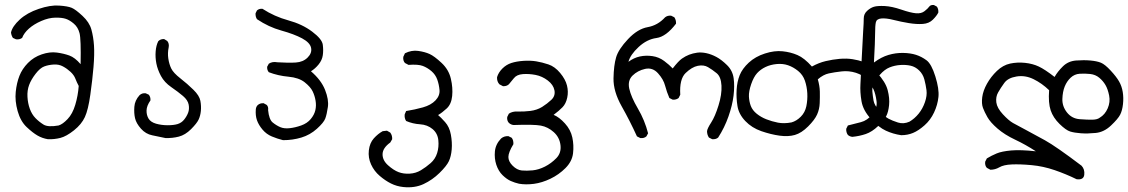

<svg xmlns="http://www.w3.org/2000/svg" viewBox="-20 -460 4654 792"><path d="M177.7 114.3Q154.3 110.4 134.8 99.1Q115.2 87.9 89.8 64Q64.5 40 52.7 -2Q41 -43.9 44.9 -81.1Q48.8 -118.2 60.1 -147Q71.3 -175.8 95.2 -200.2Q119.1 -224.6 152.3 -235.8Q185.5 -247.1 214.4 -243.2Q243.2 -239.3 266.1 -231Q289.1 -222.7 312.5 -195.3Q314.5 -298.8 308.1 -323.2Q301.8 -347.7 284.7 -362.3Q267.6 -377 251.5 -382.3Q235.4 -387.7 208 -387.2Q180.7 -386.7 150.4 -373.5Q120.1 -360.4 99.6 -342.3Q79.1 -324.2 71.3 -303.7Q60.5 -295.9 45.9 -297.9L33.2 -303.7Q26.4 -314.5 25.4 -326.2Q31.2 -351.6 61.5 -379.4Q91.8 -407.2 139.6 -423.3Q187.5 -439.5 223.6 -437Q259.8 -434.6 275.9 -427.7Q292 -420.9 320.3 -394.5Q348.6 -368.2 356.9 -338.4Q365.2 -308.6 367.7 -272.5Q370.1 -236.3 365.7 -183.6Q361.3 -130.9 352.5 -68.8Q343.8 -6.8 330.1 22.9Q316.4 52.7 285.2 77.6Q253.9 102.5 229 108.9Q204.1 115.2 177.7 114.3ZM221.7 57.6Q238.3 52.7 258.8 31.2Q279.3 9.8 290.5 -27.8Q301.8 -65.4 304.7 -105.5Q296.9 -120.1 291 -135.3Q285.2 -150.4 271 -163.6Q256.8 -176.8 239.7 -186Q222.7 -195.3 201.2 -193.8Q179.7 -192.4 162.6 -186Q145.5 -179.7 127 -155.8Q108.4 -131.8 100.1 -109.4Q91.8 -86.9 93.3 -60.5Q94.7 -34.2 103 -11.2Q111.3 11.7 126 26.9Q140.6 42 159.2 53.7Q177.7 65.4 221.7 57.6Z M662.1 109.4Q634.8 103.5 607.9 98.1Q581.1 92.8 561.5 70.8Q542 48.8 537.1 27.8Q532.2 6.8 534.2 -19.5Q536.1 -45.9 555.7 -67.4Q566.4 -77.1 581.1 -75.2L593.8 -69.3Q601.6 -59.6 600.6 -45.9Q585 -23.4 584.5 -4.4Q584 14.6 592.8 29.3Q601.6 43.9 624 50.3Q646.5 56.6 671.4 56.6Q696.3 56.6 712.4 51.8Q728.5 46.9 739.3 33.7Q750 20.5 755.9 5.4Q761.7 -9.8 758.3 -28.3Q754.9 -46.9 734.9 -64Q714.8 -81.1 686.5 -100.6Q658.2 -120.1 644 -146.5Q629.9 -172.9 625 -198.2Q620.1 -223.6 622.1 -248Q624 -272.5 632.8 -290Q642.6 -299.8 657.2 -298.8L669.9 -291Q678.7 -280.3 675.8 -264.6Q670.9 -241.2 674.3 -218.3Q677.7 -195.3 686.5 -177.2Q695.3 -159.2 724.1 -136.7Q752.9 -114.3 777.8 -89.8Q802.7 -65.4 806.6 -43.9Q810.5 -22.5 808.6 -2.4Q806.6 17.6 799.3 33.2Q792 48.8 768.1 72.8Q744.1 96.7 717.8 103.5Q691.4 110.4 662.1 109.4Z M1147.5 118.2Q1124 112.3 1101.6 103Q1079.1 93.8 1063 74.7Q1046.9 55.7 1040 36.1Q1033.2 16.6 1035.2 -8.8Q1036.1 -19.5 1043 -26.4Q1052.7 -35.2 1067.4 -34.2L1080.1 -27.3Q1087.9 -19.5 1085.9 -5.9Q1089.8 33.2 1105 45.4Q1120.1 57.6 1136.2 64.5Q1152.3 71.3 1174.8 68.8Q1197.3 66.4 1222.2 57.6Q1247.1 48.8 1261.7 31.2Q1276.4 13.7 1280.8 -5.4Q1285.2 -24.4 1281.7 -44.9Q1278.3 -65.4 1269.5 -83.5Q1260.7 -101.6 1236.8 -120.6Q1212.9 -139.6 1169.9 -143.6Q1127 -147.5 1088.9 -162.1Q1081.1 -170.9 1082 -184.6L1088.9 -197.3Q1103.5 -207 1124 -203.1Q1169.9 -200.2 1200.2 -202.1Q1230.5 -204.1 1249 -222.7Q1267.6 -241.2 1263.2 -262.7Q1258.8 -284.2 1226.1 -301.8Q1193.4 -319.3 1140.6 -334Q1087.9 -348.6 1040 -380.9Q1033.2 -391.6 1034.2 -405.3L1040 -417Q1048.8 -424.8 1062.5 -423.8Q1112.3 -391.6 1169.4 -376Q1226.6 -360.4 1267.6 -329.6Q1308.6 -298.8 1311.5 -275.4Q1314.5 -252 1311.5 -231.9Q1308.6 -211.9 1294.4 -194.3Q1280.3 -176.8 1262.7 -166Q1304.7 -129.9 1320.8 -89.4Q1336.9 -48.8 1332.5 -18.6Q1328.1 11.7 1321.8 28.8Q1315.4 45.9 1287.1 71.3Q1258.8 96.7 1223.1 107.4Q1187.5 118.2 1147.5 118.2Z M1643.6 311.5Q1616.2 308.6 1592.8 296.9Q1569.3 285.2 1546.4 265.6Q1523.4 246.1 1510.7 218.3Q1498 190.4 1501.5 160.2Q1504.9 129.9 1522 110.8Q1539.1 91.8 1558.6 81.1L1576.2 79.1L1589.8 86.9Q1598.6 98.6 1597.7 114.3L1589.8 127.9Q1558.6 150.4 1558.1 175.8Q1557.6 201.2 1580.6 221.7Q1603.5 242.2 1624 250Q1644.5 257.8 1669.9 256.3Q1695.3 254.9 1716.3 242.2Q1737.3 229.5 1756.3 212.9Q1775.4 196.3 1783.2 171.4Q1791 146.5 1788.1 118.2Q1785.2 89.8 1764.2 72.3Q1743.2 54.7 1712.9 52.7Q1682.6 50.8 1655.3 39.1Q1647.5 27.3 1649.4 11.7L1655.3 -2Q1691.4 -7.8 1724.6 -17.1Q1757.8 -26.4 1776.4 -45.9Q1794.9 -65.4 1793 -88.4Q1791 -111.3 1783.7 -131.8Q1776.4 -152.3 1759.8 -166.5Q1743.2 -180.7 1724.1 -188Q1705.1 -195.3 1665 -192.4L1650.4 -200.2Q1641.6 -210 1643.6 -225.6L1650.4 -240.2Q1677.7 -253.9 1705.1 -250Q1732.4 -246.1 1752 -237.3Q1771.5 -228.5 1801.3 -200.7Q1831.1 -172.9 1839.8 -135.3Q1848.6 -97.7 1845.2 -64Q1841.8 -30.3 1822.8 -12.7Q1803.7 4.9 1787.1 14.6Q1797.9 23.4 1815.9 43.5Q1834 63.5 1839.8 95.2Q1845.7 127 1843.3 156.2Q1840.8 185.5 1831.5 205.1Q1822.3 224.6 1793 253.4Q1763.7 282.2 1727.1 299.3Q1690.4 316.4 1643.6 311.5Z M2121.1 297.9Q2103.5 293.9 2086.9 286.6Q2070.3 279.3 2053.2 262.7Q2036.1 246.1 2027.3 219.7Q2018.6 193.4 2021.5 164.1Q2024.4 134.8 2046.9 111.3Q2059.6 100.6 2077.1 101.6L2090.8 108.4Q2098.6 118.2 2097.7 134.8Q2077.1 168.9 2077.1 187.5Q2077.1 206.1 2094.7 223.6Q2112.3 241.2 2132.3 243.2Q2152.3 245.1 2177.2 242.7Q2202.1 240.2 2228 227.1Q2253.9 213.9 2274.9 192.4Q2295.9 170.9 2292 138.7Q2288.1 106.4 2264.2 85Q2240.2 63.5 2210.9 58.1Q2181.6 52.7 2098.6 55.7Q2087.9 54.7 2079.1 46.9Q2070.3 37.1 2072.3 22.5L2079.1 8.8Q2093.8 -1 2114.3 0Q2139.6 1 2167.5 -2.4Q2195.3 -5.9 2216.3 -19Q2237.3 -32.2 2254.4 -48.3Q2271.5 -64.5 2267.1 -87.4Q2262.7 -110.4 2239.7 -127.9Q2216.8 -145.5 2189.5 -150.9Q2162.1 -156.2 2136.7 -154.3Q2111.3 -152.3 2099.6 -137.2Q2087.9 -122.1 2079.1 -112.3Q2069.3 -103.5 2054.7 -104.5L2040 -112.3Q2029.3 -124 2030.3 -141.6Q2036.1 -161.1 2052.2 -177.2Q2068.4 -193.4 2089.4 -200.2Q2110.4 -207 2139.2 -209Q2168 -210.9 2191.9 -207Q2215.8 -203.1 2242.2 -194.3Q2268.6 -185.5 2290.5 -159.2Q2312.5 -132.8 2318.8 -107.4Q2325.2 -82 2319.8 -57.1Q2314.5 -32.2 2300.3 -17.6Q2286.1 -2.9 2263.7 13.7Q2287.1 23.4 2310.5 49.3Q2334 75.2 2340.8 106.9Q2347.7 138.7 2343.8 172.4Q2339.8 206.1 2312.5 233.4Q2285.2 260.7 2250.5 277.3Q2215.8 293.9 2182.6 298.3Q2149.4 302.7 2121.1 297.9Z M2918 114.3 2904.3 107.4Q2896.5 95.7 2896.5 81.1Q2897.5 70.3 2913.6 45.4Q2929.7 20.5 2943.8 -24.9Q2958 -70.3 2956.1 -106.9Q2954.1 -143.6 2936 -158.2Q2918 -172.9 2900.4 -183.1Q2882.8 -193.4 2858.4 -188.5Q2834 -183.6 2808.1 -158.7Q2782.2 -133.8 2786.1 -69.3L2779.3 -55.7Q2769.5 -47.9 2754.9 -48.8L2741.2 -55.7Q2730.5 -80.1 2723.6 -106.4Q2716.8 -132.8 2694.3 -157.7Q2671.9 -182.6 2641.1 -175.8Q2610.4 -168.9 2589.4 -148.4Q2568.4 -127.9 2575.7 -94.2Q2583 -60.5 2611.3 -12.2Q2639.6 36.1 2653.3 89.8L2646.5 102.5Q2636.7 111.3 2621.1 109.4L2607.4 102.5Q2579.1 40 2544.4 -21.5Q2509.8 -83 2510.7 -136.7Q2511.7 -190.4 2521.5 -223.6Q2531.2 -256.8 2570.8 -298.8Q2610.4 -340.8 2651.9 -348.1Q2693.4 -355.5 2723.6 -388.7Q2733.4 -396.5 2748 -395.5L2761.7 -388.7Q2769.5 -377 2768.6 -362.3Q2727.5 -308.6 2688 -303.2Q2648.4 -297.9 2614.3 -266.1Q2580.1 -234.4 2572.3 -205.1Q2594.7 -221.7 2619.6 -227.1Q2644.5 -232.4 2671.4 -228.5Q2698.2 -224.6 2719.7 -208.5Q2741.2 -192.4 2754.9 -177.7Q2778.3 -208 2793 -218.3Q2807.6 -228.5 2822.8 -234.4Q2837.9 -240.2 2855.5 -242.7Q2873 -245.1 2893.6 -240.7Q2914.1 -236.3 2935.1 -225.1Q2956.1 -213.9 2979 -191.4Q3002 -168.9 3006.3 -137.2Q3010.7 -105.5 3005.9 -65.4Q3001 -25.4 2984.9 20.5Q2968.8 66.4 2942.4 107.4Q2933.6 115.2 2918 114.3Z M3496.1 104.5Q3485.4 103.5 3477.5 96.7Q3469.7 85.9 3470.7 71.3L3477.5 57.6Q3504.9 50.8 3531.2 43.9Q3557.6 37.1 3578.6 11.7Q3599.6 -13.7 3595.7 -43Q3591.8 -72.3 3583.5 -90.8Q3575.2 -109.4 3557.6 -129.9Q3540 -150.4 3510.7 -159.7Q3481.4 -168.9 3451.7 -165.5Q3421.9 -162.1 3398.9 -157.2Q3376 -152.3 3353.5 -132.8Q3361.3 -105.5 3361.8 -82.5Q3362.3 -59.6 3361.3 -34.7Q3360.4 -9.8 3350.6 12.2Q3340.8 34.2 3313.5 61.5Q3286.1 88.9 3258.8 96.7Q3231.4 104.5 3195.8 99.6Q3160.2 94.7 3120.6 81.1Q3081.1 67.4 3054.2 39.1Q3027.3 10.7 3022 -22.9Q3016.6 -56.6 3018.6 -89.8Q3020.5 -123 3031.2 -149.9Q3042 -176.8 3068.8 -201.7Q3095.7 -226.6 3135.3 -239.3Q3174.8 -252 3208 -248.5Q3241.2 -245.1 3269.5 -232.9Q3297.9 -220.7 3329.1 -185.5Q3357.4 -201.2 3386.2 -208Q3415 -214.8 3443.8 -217.3Q3472.7 -219.7 3497.1 -215.8Q3521.5 -211.9 3542 -204.6Q3562.5 -197.3 3597.7 -159.7Q3632.8 -122.1 3641.6 -88.4Q3650.4 -54.7 3647.5 -26.4Q3644.5 2 3635.7 19Q3627 36.1 3602.1 60.1Q3577.1 84 3551.3 92.8Q3525.4 101.6 3496.1 104.5ZM3245.1 44.9Q3265.6 39.1 3283.2 21.5Q3300.8 3.9 3306.2 -22Q3311.5 -47.9 3310.1 -75.2Q3308.6 -102.5 3300.3 -127Q3292 -151.4 3272 -167.5Q3252 -183.6 3230.5 -190.9Q3209 -198.2 3183.6 -195.8Q3158.2 -193.4 3137.7 -183.6Q3117.2 -173.8 3103 -158.2Q3088.9 -142.6 3078.6 -112.8Q3068.4 -83 3069.3 -62Q3070.3 -41 3077.1 -22.9Q3084 -4.9 3101.6 9.3Q3119.1 23.4 3141.6 32.2Q3164.1 41 3189 45.9Q3213.9 50.8 3245.1 44.9Z M3697.3 97.7Q3664.1 92.8 3634.3 79.1Q3604.5 65.4 3572.3 30.3Q3540 -4.9 3533.7 -42.5Q3527.3 -80.1 3529.3 -113.3Q3531.2 -146.5 3534.7 -220.7Q3538.1 -294.9 3540.5 -330.6Q3543 -366.2 3543 -384.3Q3543 -402.3 3556.6 -415Q3570.3 -427.7 3585 -432.1Q3599.6 -436.5 3629.4 -435.1Q3659.2 -433.6 3697.8 -420.4Q3736.3 -407.2 3758.3 -405.3Q3780.3 -403.3 3793.9 -414.1Q3807.6 -424.8 3813 -432.6Q3818.4 -440.4 3832 -439.5L3844.7 -432.6Q3851.6 -422.9 3850.6 -408.2Q3843.8 -394.5 3828.1 -378.9Q3812.5 -363.3 3787.1 -361.3Q3761.7 -359.4 3729 -364.7Q3696.3 -370.1 3665.5 -377.9Q3634.8 -385.7 3615.2 -383.8Q3595.7 -381.8 3592.8 -367.7Q3589.8 -353.5 3589.8 -321.8Q3589.8 -290 3585 -202.1Q3615.2 -224.6 3645 -233.4Q3674.8 -242.2 3705.1 -241.7Q3735.4 -241.2 3758.3 -233.9Q3781.2 -226.6 3801.8 -211.4Q3822.3 -196.3 3838.4 -144.5Q3854.5 -92.8 3851.1 -60.1Q3847.7 -27.3 3833 3.9Q3818.4 35.2 3793.5 57.1Q3768.6 79.1 3746.1 88.4Q3723.6 97.7 3697.3 97.7ZM3731.4 42Q3752.9 29.3 3769.5 8.8Q3786.1 -11.7 3795.4 -38.6Q3804.7 -65.4 3801.8 -87.9Q3798.8 -110.4 3793 -132.3Q3787.1 -154.3 3771.5 -169.4Q3755.9 -184.6 3736.3 -189Q3716.8 -193.4 3693.8 -191.9Q3670.9 -190.4 3649.9 -182.1Q3628.9 -173.8 3609.4 -151.4Q3589.8 -128.9 3583.5 -114.3Q3577.1 -99.6 3578.6 -81.5Q3580.1 -63.5 3583.5 -44.4Q3586.9 -25.4 3608.4 -2Q3629.9 21.5 3645.5 29.8Q3661.1 38.1 3684.1 45.4Q3707 52.7 3731.4 42Z M4420.9 279.3Q4377 257.8 4330.1 241.7Q4283.2 225.6 4235.4 221.2Q4187.5 216.8 4153.8 218.3Q4120.1 219.7 4102.5 230Q4085 240.2 4065.4 240.2L4050.8 232.4Q4042 222.7 4043.9 207L4050.8 193.4Q4070.3 181.6 4091.3 172.9Q4112.3 164.1 4151.4 160.6Q4190.4 157.2 4252.9 164.1Q4210.9 136.7 4167.5 116.2Q4124 95.7 4094.7 70.3Q4065.4 44.9 4053.2 23.4Q4041 2 4034.7 -15.1Q4028.3 -32.2 4031.7 -59.1Q4035.2 -85.9 4051.3 -114.7Q4067.4 -143.6 4092.3 -167.5Q4117.2 -191.4 4147 -197.8Q4176.8 -204.1 4208.5 -200.7Q4240.2 -197.3 4265.1 -185.5Q4290 -173.8 4330.1 -142.6Q4342.8 -165 4364.7 -186.5Q4386.7 -208 4418.9 -210.4Q4451.2 -212.9 4478 -210.4Q4504.9 -208 4521.5 -201.2Q4538.1 -194.3 4561.5 -168.9Q4585 -143.6 4596.2 -124Q4607.4 -104.5 4611.3 -80.6Q4615.2 -56.6 4612.3 -30.3Q4609.4 -3.9 4600.6 13.2Q4591.8 30.3 4563 57.6Q4534.2 85 4500 88.4Q4465.8 91.8 4439 89.8Q4412.1 87.9 4394.5 82.5Q4377 77.1 4350.6 51.3Q4324.2 25.4 4314 -4.9Q4303.7 -35.2 4307.6 -87.9Q4278.3 -116.2 4243.7 -133.3Q4209 -150.4 4173.3 -144.5Q4137.7 -138.7 4122.6 -117.7Q4107.4 -96.7 4097.2 -78.6Q4086.9 -60.5 4089.8 -37.6Q4092.8 -14.6 4116.7 11.2Q4140.6 37.1 4158.7 47.4Q4176.8 57.6 4210.4 75.2Q4244.1 92.8 4290.5 118.7Q4336.9 144.5 4441.4 223.6Q4455.1 238.3 4452.6 260.7Q4450.2 283.2 4420.9 279.3ZM4516.6 25.4Q4538.1 12.7 4549.3 -13.2Q4560.5 -39.1 4555.2 -65.9Q4549.8 -92.8 4540 -109.4Q4530.3 -126 4514.6 -139.2Q4499 -152.3 4477.1 -154.8Q4455.1 -157.2 4433.6 -155.8Q4412.1 -154.3 4396.5 -139.6Q4380.9 -125 4372.1 -103.5Q4363.3 -82 4362.3 -51.8Q4361.3 -21.5 4381.3 3.9Q4401.4 29.3 4434.1 31.7Q4466.8 34.2 4486.8 33.7Q4506.8 33.2 4516.6 25.4Z"/></svg>

Font: JasonHandwriting1
Style: Regular
Weight: 400
Version: Version 1.48.20